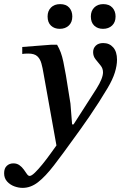

<svg xmlns="http://www.w3.org/2000/svg" viewBox="-105 -692 591 932"><path d="M5 220Q-15 220 -35.5 212.5Q-56 205 -70.5 189Q-85 173 -85 149Q-85 125 -72 113Q-59 101 -40 101Q-23 101 -10.5 110Q2 119 10.5 131Q19 143 25.5 152.5Q32 162 39 162Q48 162 64.5 146Q81 130 100.5 106Q120 82 138 57Q156 32 169 14L106 -337Q102 -362 96 -384Q90 -406 76 -419Q62 -432 32 -432Q24 -432 15.5 -431.5Q7 -431 3 -430V-464L145 -475H172Q183 -456 190 -437Q197 -418 202.5 -392Q208 -366 215 -326L237 -189L245 -88H252L363 -261Q395 -312 395 -341Q395 -360 383 -374.5Q371 -389 359 -404Q347 -419 347 -439Q347 -458 360 -470.5Q373 -483 396 -483Q426 -483 444.5 -462Q463 -441 463 -402Q463 -374 452.5 -340Q442 -306 417 -264Q398 -232 375 -196Q352 -160 329 -126.5Q306 -93 287 -66.5Q268 -40 257 -25Q199 56 157 110.5Q115 165 79.5 192.5Q44 220 5 220ZM395 -552Q369 -552 352.5 -567.5Q336 -583 336 -612Q336 -639 352.5 -655.5Q369 -672 396 -672Q425 -672 440.5 -655Q456 -638 456 -612Q456 -584 439 -568Q422 -552 395 -552ZM185 -552Q159 -552 142.5 -567.5Q126 -583 126 -612Q126 -639 142.5 -655.5Q159 -672 187 -672Q216 -672 231 -655Q246 -638 246 -612Q246 -584 229 -568Q212 -552 185 -552Z"/></svg>

Font: STIX Two Text Medium
Style: Italic
Weight: 500
Italic angle: -12°
Designer: Ross Mills, John Hudson & Paul Hanslow, Tiro Typeworks Ltd; with prior portions MicroPress Inc. and Coen Hoffman, Elsevi
Foundry: Tiro Typeworks Ltd
Version: Version 2.13 b171